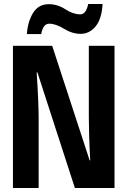

<svg xmlns="http://www.w3.org/2000/svg" viewBox="-20 -944 640 964"><path d="M187 -773Q196 -825 227 -825Q260 -825 301.5 -799.5Q343 -774 385 -774Q429 -774 460 -811.5Q491 -849 495 -924H423Q412 -872 383 -872Q347 -872 308 -897.5Q269 -923 225 -923Q173 -923 146 -879Q119 -835 115 -773ZM174 0V-356Q174 -386 171.5 -447.5Q169 -509 164 -580H168L356 0H555V-714H426V-356Q426 -327 427.5 -268Q429 -209 433 -139H430L242 -714H45V0Z"/></svg>

Font: Noto Sans Mono UI
Style: Bold
Weight: 700
Designer: Monotype Design team
Foundry: Monotype Imaging Inc.
Version: 1.000